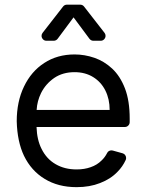

<svg xmlns="http://www.w3.org/2000/svg" viewBox="-20 -784 622 816"><path d="M169.7 -23.8Q112.9 -58.2 82 -121.8Q53.3 -182.2 51.1 -268.5Q51.1 -352.3 82 -416.2Q112.9 -480.8 168 -516.3Q223.4 -552.6 296.9 -552.6Q339.8 -552.6 381 -538.4Q422.6 -524.1 456.7 -492.5Q490.8 -460.6 511 -408.4Q531.2 -356.2 531.2 -279.8V-265.3Q531.2 -256.4 525.2 -250.4Q519.2 -244.3 510.7 -244.3H135.3Q137.1 -189.6 156.6 -151.3Q177.9 -108.3 216.3 -86.3Q254.6 -63.9 305.4 -63.9Q338.8 -63.9 365.4 -73.5Q392.4 -82.7 411.6 -101.9Q425.8 -115.1 435.4 -133.9Q437.9 -139.2 442.8 -142Q447.8 -144.9 453.5 -144.9Q457.4 -144.9 459.2 -144.2L501.1 -132.5Q507.8 -130.7 511.9 -125Q516 -119.3 516 -112.6Q516 -107.6 514.2 -104Q501.1 -75.6 479.8 -54.3Q450.3 -23.1 405.2 -6Q361.5 11.4 305.4 11.4Q226.9 11.4 169.7 -23.8ZM446 -316.8Q446 -362.9 427.9 -399.1Q409.8 -435.4 376.1 -456.3Q342.3 -477.3 296.9 -477.3Q246.8 -477.3 210.6 -452.8Q174 -427.6 154.5 -388.5Q137.8 -354.4 135.7 -316.8ZM225.1 -619.3 292.6 -710.2 360.1 -619.3Q366.8 -610.8 376.8 -610.8H408Q416.9 -610.8 422.8 -617.2Q428.6 -623.6 428.6 -631.7Q428.6 -638.8 424.4 -644.2L337.4 -756Q334.5 -759.9 330.1 -762.1Q325.6 -764.2 320.7 -764.2H264.6Q254.3 -764.2 247.9 -756L160.9 -644.2Q156.6 -638.8 156.6 -631.7Q156.6 -623.6 162.5 -617.2Q168.3 -610.8 177.2 -610.8H208.5Q213.4 -610.8 217.9 -613.1Q222.3 -615.4 225.1 -619.3Z"/></svg>

Font: DeltaSans
Style: Regular
Weight: 400
Designer: Rasmus Andersson
Foundry: rsms
Version: Version 3.012